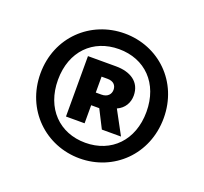

<svg xmlns="http://www.w3.org/2000/svg" viewBox="-89 -921 712 669"><g transform="rotate(20 267.5 -586.5)"><path d="M267 -355C393 -355 495 -452 495 -587C495 -722 393 -818 267 -818C141 -818 38 -722 38 -587C38 -452 141 -355 267 -355ZM267 -413C171 -413 103 -481 103 -587C103 -693 171 -760 267 -760C363 -760 431 -693 431 -587C431 -481 363 -413 267 -413ZM173 -476H242V-543H272L306 -476H377L330 -563C357 -575 370 -599 370 -625C370 -676 330 -700 277 -700H173ZM242 -590V-649H264C286 -649 297 -637 297 -620C297 -604 286 -590 263 -590Z"/></g></svg>

Font: Noto Sans TC Black
Style: Regular
Weight: 900
Designer: Ryoko NISHIZUKA 西塚涼子 (kana, bopomofo & ideographs); Paul D. Hunt (Latin, Greek & Cyrillic); Sandoll Communications 산돌커뮤니
Foundry: Adobe
Version: Version 2.004;hotconv 1.0.118;makeotfexe 2.5.65603